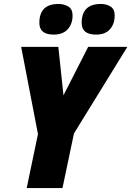

<svg xmlns="http://www.w3.org/2000/svg" viewBox="-20 -951 664 971"><path d="M560 -873Q560 -905 539 -918Q518 -931 490 -931Q393 -931 393 -835Q393 -776 466 -776Q512 -776 536 -803Q560 -830 560 -873ZM347 -873Q347 -905 325.5 -918Q304 -931 276 -931Q179 -931 179 -835Q179 -776 252 -776Q298 -776 322.5 -803Q347 -830 347 -873ZM296 0 354 -276 624 -714H426L301 -469L275 -714H87L172 -273L115 0Z"/></svg>

Font: Noto Sans Display SemiCondensed Black
Style: Italic
Weight: 900
Width: 4
Designer: Monotype Design team
Foundry: Monotype Imaging Inc.
Version: 1.000